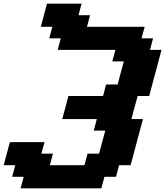

<svg xmlns="http://www.w3.org/2000/svg" viewBox="-20 -895 895 1040"><path d="M91.3 125H528.8L545.9 62.5H608.4L625 0H687.5Q698.7 -42 720.9 -125.2Q743.2 -208.5 754.4 -250H691.9Q697.3 -270.5 708.5 -312.3Q719.7 -354 725.6 -375H788.1Q799.3 -416.5 821.5 -500Q843.8 -583.5 855 -625H792.5L809.1 -687.5H746.6L763.7 -750H451.2L467.8 -812.5H405.3L421.9 -875H234.4Q229 -854 217.8 -812.5Q206.5 -771 201.2 -750H263.7L246.6 -687.5H309.1L292.5 -625H605L588.4 -562.5H650.9Q645 -542 633.8 -500.2Q622.6 -458.5 617.2 -437.5H554.7L538.1 -375H350.6Q345.2 -354 334 -312.3Q322.8 -270.5 316.9 -250H504.4L487.8 -187.5H550.3Q544.4 -166.5 533.2 -124.8Q522 -83 516.6 -62.5H454.1L437.5 0H250L266.6 -62.5H204.1L221.2 -125H33.7Q27.8 -104 16.6 -62.5Q5.4 -21 0 0H62.5L45.9 62.5H108.4Z"/></svg>

Font: Faithful 32x
Style: SemiboldOblique
Weight: 400
Foundry: Faithful Resource Pack
Version: Version 1.0; January 27, 2023